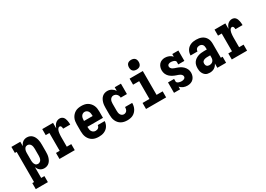

<svg xmlns="http://www.w3.org/2000/svg" viewBox="-2 -1717 4004 2895"><g transform="rotate(-30 2000.0 -270.0)"><path d="M31 215V110H62V-415H31V-520H186V-443Q193 -461 204 -477Q215 -493 230.5 -505Q246 -517 265 -522.5Q284 -528 303 -528Q327 -528 349.5 -520Q372 -512 389.5 -495.5Q407 -479 418 -458Q429 -437 435.5 -414Q442 -391 444 -367.5Q446 -344 446 -320V-200Q446 -176 444 -152.5Q442 -129 435.5 -106Q429 -83 418 -62Q407 -41 389.5 -24.5Q372 -8 349.5 0Q327 8 303 8Q284 8 265 2.5Q246 -3 230.5 -15Q215 -27 204 -43Q193 -59 186 -77V110H242V215ZM251 -97Q269 -97 284.5 -106.5Q300 -116 308 -131.5Q316 -147 319 -164.5Q322 -182 322 -200V-320Q322 -338 319 -355.5Q316 -373 308 -388.5Q300 -404 284.5 -413.5Q269 -423 251 -423Q240 -423 229 -418.5Q218 -414 210.5 -406Q203 -398 198 -387Q193 -376 190.5 -365Q188 -354 187 -342.5Q186 -331 186 -320V-200Q186 -189 187 -177.5Q188 -166 190.5 -155Q193 -144 198 -133Q203 -122 210.5 -114Q218 -106 229 -101.5Q240 -97 251 -97Z M568 0V-105H632V-415H568V-520H756V-424Q763 -444 773 -463Q783 -482 798 -497Q813 -512 833 -520Q853 -528 874 -528Q891 -528 907.5 -521Q924 -514 935 -500.5Q946 -487 952 -470.5Q958 -454 961.5 -437Q965 -420 966.5 -402.5Q968 -385 968 -368H844Q844 -377 843 -385.5Q842 -394 839 -402.5Q836 -411 829 -417Q822 -423 813 -423Q799 -423 788.5 -412Q778 -401 772.5 -388Q767 -375 764 -361Q761 -347 759.5 -332.5Q758 -318 757 -304Q756 -290 756 -276V-105H834V0Z M1252 8Q1225 8 1198 3Q1171 -2 1147 -15Q1123 -28 1104.5 -48.5Q1086 -69 1074.5 -94Q1063 -119 1058.5 -146Q1054 -173 1054 -200V-320Q1054 -347 1058 -374Q1062 -401 1073.5 -425.5Q1085 -450 1103.5 -470.5Q1122 -491 1145.5 -504.5Q1169 -518 1196 -523Q1223 -528 1250 -528Q1277 -528 1304 -523Q1331 -518 1354.5 -504.5Q1378 -491 1396.5 -470.5Q1415 -450 1426.5 -425.5Q1438 -401 1442 -374Q1446 -347 1446 -320V-209H1175V-200Q1175 -181 1178 -163Q1181 -145 1190.5 -129Q1200 -113 1217 -103.5Q1234 -94 1252 -94Q1265 -94 1278 -97.5Q1291 -101 1301 -109Q1311 -117 1316.5 -129Q1322 -141 1323 -154H1444Q1443 -130 1435.5 -107.5Q1428 -85 1415 -65.5Q1402 -46 1383.5 -31.5Q1365 -17 1343.5 -8Q1322 1 1299 4.5Q1276 8 1252 8ZM1175 -311H1325V-320Q1325 -338 1322 -356.5Q1319 -375 1310 -391Q1301 -407 1284.5 -416.5Q1268 -426 1250 -426Q1232 -426 1215.5 -416.5Q1199 -407 1190 -391Q1181 -375 1178 -356.5Q1175 -338 1175 -320Z M1747 8Q1720 8 1693.5 2.5Q1667 -3 1643.5 -16Q1620 -29 1602 -49.5Q1584 -70 1573 -95Q1562 -120 1558 -146.5Q1554 -173 1554 -200V-320Q1554 -344 1556.5 -368Q1559 -392 1566 -415Q1573 -438 1584.5 -459Q1596 -480 1614 -496Q1632 -512 1655 -520Q1678 -528 1702 -528Q1721 -528 1739.5 -523.5Q1758 -519 1774.5 -509.5Q1791 -500 1805 -487Q1819 -474 1830 -458V-520H1938V-339H1830Q1830 -355 1824 -370.5Q1818 -386 1807 -398Q1796 -410 1780.5 -416.5Q1765 -423 1749 -423Q1732 -423 1716.5 -413.5Q1701 -404 1692.5 -388.5Q1684 -373 1681 -355.5Q1678 -338 1678 -320V-200Q1678 -182 1680.5 -165Q1683 -148 1691 -132.5Q1699 -117 1714.5 -107Q1730 -97 1747 -97Q1763 -97 1777.5 -104Q1792 -111 1800.5 -124Q1809 -137 1812.5 -152.5Q1816 -168 1816 -183V-184H1940V-182Q1940 -157 1934.5 -131.5Q1929 -106 1917 -83.5Q1905 -61 1887 -42.5Q1869 -24 1846.5 -12.5Q1824 -1 1798.5 3.5Q1773 8 1747 8Z M2075 0V-105H2195V-415H2089V-520H2319V-105H2425V0ZM2250 -585Q2233 -585 2216 -590Q2199 -595 2187 -607Q2175 -619 2170 -636Q2165 -653 2165 -670Q2165 -687 2170 -704Q2175 -721 2187 -733Q2199 -745 2216 -750Q2233 -755 2250 -755Q2267 -755 2284 -750Q2301 -745 2313 -733Q2325 -721 2330 -704Q2335 -687 2335 -670Q2335 -653 2330 -636Q2325 -619 2313 -607Q2301 -595 2284 -590Q2267 -585 2250 -585Z M2796 8Q2778 8 2760.5 5Q2743 2 2726 -5Q2709 -12 2694.5 -22.5Q2680 -33 2668 -46V0H2562V-181H2668V-136Q2668 -128 2673.5 -121Q2679 -114 2686 -109.5Q2693 -105 2701 -102.5Q2709 -100 2717.5 -98Q2726 -96 2734.5 -95Q2743 -94 2751 -94Q2762 -94 2773 -96Q2784 -98 2794 -103Q2804 -108 2810.5 -117.5Q2817 -127 2817 -138Q2817 -154 2807 -167Q2797 -180 2783.5 -188Q2770 -196 2755 -201Q2740 -206 2725.5 -211Q2711 -216 2696.5 -222Q2682 -228 2668 -235.5Q2654 -243 2641 -252Q2628 -261 2617 -272Q2606 -283 2597 -296Q2588 -309 2582 -323.5Q2576 -338 2573 -353.5Q2570 -369 2570 -385Q2570 -412 2578.5 -439Q2587 -466 2605.5 -487Q2624 -508 2650.5 -518Q2677 -528 2705 -528Q2723 -528 2740.5 -524.5Q2758 -521 2774.5 -514.5Q2791 -508 2805.5 -497.5Q2820 -487 2832 -474V-520H2938V-339H2832V-384Q2832 -392 2826.5 -399Q2821 -406 2814 -410.5Q2807 -415 2799 -417.5Q2791 -420 2783 -422Q2775 -424 2766.5 -425Q2758 -426 2750 -426Q2740 -426 2729.5 -424Q2719 -422 2710 -416.5Q2701 -411 2696 -402Q2691 -393 2691 -382Q2691 -367 2700.5 -353.5Q2710 -340 2723.5 -332Q2737 -324 2752 -319Q2767 -314 2782 -309Q2797 -304 2811.5 -298Q2826 -292 2840 -285Q2854 -278 2866.5 -268.5Q2879 -259 2890 -248Q2901 -237 2910 -224Q2919 -211 2925.5 -196.5Q2932 -182 2935 -166.5Q2938 -151 2938 -136Q2938 -107 2928.5 -79.5Q2919 -52 2899.5 -31.5Q2880 -11 2852.5 -1.5Q2825 8 2796 8Z M3184 8Q3165 8 3146 4Q3127 0 3111.5 -10.5Q3096 -21 3084.5 -36.5Q3073 -52 3066 -69.5Q3059 -87 3056.5 -105.5Q3054 -124 3054 -143Q3054 -170 3060 -196Q3066 -222 3081 -243.5Q3096 -265 3118 -280Q3140 -295 3165 -304Q3190 -313 3216 -316Q3242 -319 3269 -319H3317V-348Q3317 -363 3313.5 -377.5Q3310 -392 3300.5 -403.5Q3291 -415 3277 -420.5Q3263 -426 3248 -426Q3235 -426 3222.5 -422Q3210 -418 3200.5 -409.5Q3191 -401 3186 -388.5Q3181 -376 3181 -363H3060Q3060 -387 3066.5 -410Q3073 -433 3085.5 -453Q3098 -473 3116.5 -488Q3135 -503 3156.5 -512Q3178 -521 3201.5 -524.5Q3225 -528 3248 -528Q3273 -528 3297.5 -524Q3322 -520 3345 -510Q3368 -500 3386.5 -483Q3405 -466 3417 -444Q3429 -422 3433.5 -397.5Q3438 -373 3438 -348V-105H3469V0H3317V-75Q3308 -56 3294.5 -40Q3281 -24 3263.5 -13Q3246 -2 3225.5 3Q3205 8 3184 8ZM3234 -94Q3251 -94 3267.5 -99.5Q3284 -105 3295.5 -117.5Q3307 -130 3312 -146.5Q3317 -163 3317 -180V-217H3269Q3258 -217 3247.5 -216Q3237 -215 3226.5 -212.5Q3216 -210 3206.5 -205.5Q3197 -201 3189.5 -193.5Q3182 -186 3178.5 -176Q3175 -166 3175 -155Q3175 -143 3178.5 -131Q3182 -119 3190 -110.5Q3198 -102 3210 -98Q3222 -94 3234 -94Z M3568 0V-105H3632V-415H3568V-520H3756V-424Q3763 -444 3773 -463Q3783 -482 3798 -497Q3813 -512 3833 -520Q3853 -528 3874 -528Q3891 -528 3907.5 -521Q3924 -514 3935 -500.5Q3946 -487 3952 -470.5Q3958 -454 3961.5 -437Q3965 -420 3966.5 -402.5Q3968 -385 3968 -368H3844Q3844 -377 3843 -385.5Q3842 -394 3839 -402.5Q3836 -411 3829 -417Q3822 -423 3813 -423Q3799 -423 3788.5 -412Q3778 -401 3772.5 -388Q3767 -375 3764 -361Q3761 -347 3759.5 -332.5Q3758 -318 3757 -304Q3756 -290 3756 -276V-105H3834V0Z"/></g></svg>

Font: Iosevka Curly Slab Extrabold
Style: Regular
Weight: 800
Monospace: yes
Designer: Belleve Invis
Foundry: Belleve Invis
Version: Version 22.1.2; ttfautohint (v1.8.4)